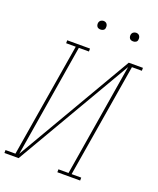

<svg xmlns="http://www.w3.org/2000/svg" viewBox="-201 -1010 911 1108"><g transform="rotate(20 254.5 -456.0)"><path d="M-37 0V-18H24L140 -717H81V-735H221V-717H159L45 -25L459 -735H546V-717H485L369 -18H428V0H288V-18H350L464 -710L50 0ZM440 -859Q434 -859 428 -861Q422 -863 418.5 -868Q415 -873 414 -879Q413 -885 414 -891Q415 -896 417.5 -900Q420 -904 423.5 -906.5Q427 -909 431.5 -910.5Q436 -912 440 -912Q447 -912 452.5 -909.5Q458 -907 461.5 -902Q465 -897 466 -891Q467 -885 466 -879Q466 -874 463.5 -870Q461 -866 457 -863.5Q453 -861 449 -860Q445 -859 440 -859ZM240 -859Q234 -859 228 -861Q222 -863 218.5 -868Q215 -873 214 -879Q213 -885 214 -891Q215 -896 217.5 -900Q220 -904 223.5 -906.5Q227 -909 231.5 -910.5Q236 -912 240 -912Q247 -912 252.5 -909.5Q258 -907 261.5 -902Q265 -897 266 -891Q267 -885 266 -879Q266 -874 263.5 -870Q261 -866 257 -863.5Q253 -861 249 -860Q245 -859 240 -859Z"/></g></svg>

Font: Iosevka Slab Thin
Style: Italic
Weight: 100
Italic angle: -9°
Monospace: yes
Designer: Belleve Invis
Foundry: Belleve Invis
Version: Version 11.1.1; ttfautohint (v1.8.3)